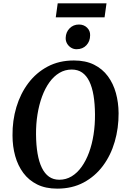

<svg xmlns="http://www.w3.org/2000/svg" viewBox="-20 -1113 754 1143"><path d="M320.5 10Q251.5 10 201.2 -15Q151 -40 118.8 -83.5Q86.5 -127 70.5 -184.2Q54.5 -241.5 54.5 -306.5Q53.5 -395 77.5 -475.2Q101.5 -555.5 148.5 -618Q195.5 -680.5 263.8 -716.8Q332 -753 420 -753Q489.5 -753 539.8 -728Q590 -703 622.2 -659.2Q654.5 -615.5 670 -559Q685.5 -502.5 686 -439.5Q686.5 -350.5 663 -269.5Q639.5 -188.5 592.8 -125.8Q546 -63 477.8 -26.5Q409.5 10 320.5 10ZM333 -43Q373 -43 406.5 -63.2Q440 -83.5 466 -120Q492 -156.5 510 -205.2Q528 -254 537 -312Q546 -370 545.5 -432.5Q545 -495 536.8 -544.5Q528.5 -594 511.8 -628.5Q495 -663 469.2 -681Q443.5 -699 407 -699Q367 -699 333.5 -679Q300 -659 274 -622.8Q248 -586.5 230.2 -538Q212.5 -489.5 203.2 -432.2Q194 -375 194.5 -313Q195 -249.5 203.5 -199.5Q212 -149.5 229 -114.5Q246 -79.5 271.8 -61.2Q297.5 -43 333 -43ZM435.5 -820Q418 -820 403 -829.2Q388 -838.5 379.2 -853.8Q370.5 -869 371 -887.5Q372 -921.5 394.2 -944.2Q416.5 -967 450 -967Q479.5 -967 498.5 -948.2Q517.5 -929.5 516.5 -903Q516.5 -867.5 494.5 -843.8Q472.5 -820 435.5 -820ZM323.5 -1093H614L602.5 -1010H312Z"/></svg>

Font: Merriweather 28pt SemiBold
Style: Italic
Weight: 600
Italic angle: -7.8°
Version: Version 2.101